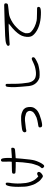

<svg xmlns="http://www.w3.org/2000/svg" viewBox="1526 -2320 949 4040"><g transform="rotate(-90 2000.0 -300.5)"><path d="M632.8 -750Q643.6 -756.8 658.2 -753.4Q672.9 -750 679.7 -736.3Q688.5 -722.7 693.4 -672.9Q698.2 -623 696.3 -575.2L693.4 -525.4L739.3 -526.4Q787.1 -528.3 828.1 -533.2Q898.4 -541 905.3 -533.2Q910.2 -528.3 911.1 -512.7Q912.1 -497.1 908.2 -487.3Q899.4 -463.9 873 -459Q858.4 -455.1 777.3 -450.2L692.4 -444.3L690.4 -438.5Q687.5 -399.4 679.7 -311.5Q662.1 -108.4 643.6 -45.9Q630.9 -1 607.9 48.3Q585 97.7 570.3 116.2Q560.5 127 556.6 133.8Q550.8 145.5 538.1 151.4Q525.4 157.2 511.7 153.3Q504.9 150.4 495.1 140.6Q485.4 130.9 483.4 124Q478.5 111.3 480 106.4Q481.4 101.6 493.2 88.9Q516.6 65.4 536.1 22.5Q550.8 -13.7 566.4 -66.9Q582 -120.1 582 -136.7Q582 -147.5 587.9 -171.9Q594.7 -208 603 -295.9Q611.3 -383.8 611.3 -430.7V-443.4L506.8 -444.3Q401.4 -446.3 382.8 -451.2Q364.3 -456.1 364.3 -483.4Q364.3 -512.7 385.3 -518.6Q406.2 -524.4 510.7 -525.4L614.3 -527.3L617.2 -539.1Q621.1 -571.3 618.2 -630.9Q616.2 -707 618.2 -723.6Q620.1 -740.2 632.8 -750ZM140.6 -652.3Q160.2 -659.2 169.9 -648.4Q175.8 -642.6 176.8 -618.2Q177.7 -593.8 172.9 -572.3Q164.1 -533.2 160.2 -464.8Q156.2 -410.2 159.2 -342.3Q162.1 -274.4 168.9 -231.4Q186.5 -118.2 239.3 -41Q248 -27.3 272.9 -1Q297.9 25.4 306.6 30.3Q311.5 32.2 328.1 19.5Q344.7 8.8 361.3 7.8Q377 6.8 383.8 11.7Q413.1 29.3 396.5 64.5Q387.7 84 358.9 106Q330.1 127.9 313.5 127.9Q289.1 127.9 232.4 76.2Q209 56.6 194.3 32.2Q176.8 10.7 155.8 -26.9Q134.8 -64.5 126 -97.7Q121.1 -104.5 115.2 -131.8Q111.3 -150.4 103.5 -176.8Q87.9 -231.4 87.9 -387.7Q87.9 -531.2 110.4 -607.4Q117.2 -629.9 123.5 -639.2Q129.9 -648.4 140.6 -652.3Z M1486.3 -330.1Q1536.1 -332 1564.5 -330.1Q1597.7 -328.1 1633.8 -318.4Q1710.9 -293 1730.5 -263.7Q1746.1 -247.1 1755.9 -223.6Q1771.5 -182.6 1768.1 -127.4Q1764.6 -72.3 1735.4 -37.1Q1721.7 -15.6 1707.5 -2.9Q1693.4 9.8 1675.8 21.5Q1616.2 60.5 1501.5 91.3Q1386.7 122.1 1358.4 107.4Q1341.8 98.6 1338.9 74.2Q1335.9 46.9 1350.1 39.1Q1364.3 31.2 1429.7 22.5Q1487.3 13.7 1546.9 -5.9Q1600.6 -31.2 1616.2 -42Q1642.6 -59.6 1651.4 -68.4Q1659.2 -76.2 1666.5 -85.4Q1673.8 -94.7 1684.6 -124Q1689.5 -154.3 1682.1 -174.3Q1674.8 -194.3 1657.2 -210.9Q1650.4 -219.7 1622.6 -230Q1594.7 -240.2 1559.6 -246.1Q1532.2 -251 1480.5 -249Q1385.7 -239.3 1322.3 -230.5Q1309.6 -229.5 1293.9 -224.6Q1271.5 -218.8 1257.8 -221.2Q1244.1 -223.6 1238.3 -241.2V-242.2Q1233.4 -253.9 1237.3 -267.6Q1241.2 -281.2 1257.8 -294.9Q1277.3 -307.6 1311.5 -312.5Q1345.7 -317.4 1396.5 -323.2Q1427.7 -327.1 1486.3 -330.1Z M2217.8 -655.3Q2230.5 -658.2 2241.2 -654.3Q2241.2 -654.3 2242.2 -654.3Q2252.9 -649.4 2254.4 -633.3Q2255.9 -617.2 2255.9 -525.4Q2255.9 -522.5 2255.9 -518.6Q2255.9 -431.6 2257.3 -403.3Q2258.8 -375 2263.7 -311.5Q2273.4 -215.8 2280.8 -177.7Q2288.1 -139.6 2303.7 -108.4Q2333 -48.8 2390.6 -29.3Q2449.2 -10.7 2527.3 -21.5Q2581.1 -29.3 2621.1 -41.5Q2661.1 -53.7 2713.9 -79.1Q2767.6 -106.4 2780.3 -106.4Q2815.4 -106.4 2815.4 -72.3Q2815.4 -55.7 2797.9 -41Q2780.3 -26.4 2728.5 0Q2685.5 21.5 2665 28.8Q2644.5 36.1 2616.2 41Q2585 45.9 2565.4 50.8Q2521.5 60.5 2439.5 59.6Q2397.5 58.6 2382.3 55.2Q2367.2 51.8 2339.8 37.1Q2259.8 -6.8 2227.5 -87.9Q2205.1 -144.5 2198.2 -286.1Q2195.3 -327.1 2192.4 -358.4Q2183.6 -447.3 2186.5 -538.1Q2189.5 -610.4 2195.3 -630.9Q2201.2 -651.4 2217.8 -655.3Z M3946.3 -669.9Q3952.1 -654.3 3947.8 -636.7Q3943.4 -619.1 3931.6 -611.3Q3921.9 -605.5 3818.4 -594.7Q3728.5 -586.9 3700.2 -580.1Q3657.2 -571.3 3596.2 -539.1Q3535.2 -506.8 3490.2 -469.7Q3475.6 -459 3442.4 -425.8Q3409.2 -392.6 3393.6 -375Q3364.3 -340.8 3338.9 -288.1Q3324.2 -255.9 3320.8 -239.7Q3317.4 -223.6 3320.3 -198.2Q3323.2 -166 3330.6 -148.9Q3337.9 -131.8 3359.4 -112.3Q3393.6 -78.1 3454.1 -48.3Q3514.6 -18.6 3585 -3.9L3630.9 1L3728.5 3.9Q3839.8 3.9 3847.7 5.9Q3866.2 10.7 3871.1 19.5Q3877 31.2 3873.5 45.4Q3870.1 59.6 3860.4 68.4Q3828.1 90.8 3711.9 85.9Q3579.1 82 3474.1 45.9Q3369.1 9.8 3301.8 -53.7Q3272.5 -82 3260.3 -106Q3248 -129.9 3244.1 -164.1Q3239.3 -210.9 3251.5 -264.2Q3263.7 -317.4 3290 -357.4Q3303.7 -381.8 3322.3 -403.3Q3331.1 -418 3368.2 -456.1Q3422.9 -512.7 3493.2 -565.4Q3525.4 -588.9 3523.4 -590.8Q3521.5 -594.7 3400.9 -590.3Q3280.3 -585.9 3198.2 -579.1Q3111.3 -571.3 3092.8 -571.3Q3074.2 -571.3 3066.4 -577.1Q3055.7 -587.9 3054.7 -603.5Q3054.7 -612.3 3064.5 -622.1Q3091.8 -648.4 3163.6 -657.7Q3235.4 -667 3430.7 -671.9Q3486.3 -673.8 3585 -677.7Q3648.4 -679.7 3690.4 -680.7Q3826.2 -686.5 3904.3 -686.5L3917 -685.5L3928.7 -683.6L3939.5 -679.7Z"/></g></svg>

Font: JasonHandwriting4
Style: Regular
Weight: 400
Version: Version 1.01.21